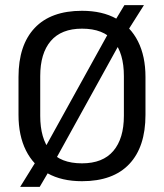

<svg xmlns="http://www.w3.org/2000/svg" viewBox="-20 -693 638 747"><path d="M299 12Q220 12 165 -18.8Q110 -49.5 81 -107.5Q52 -165.5 52 -246V-393.5Q52 -517.5 115 -584.2Q178 -651 299 -651Q378 -651 433 -620.2Q488 -589.5 517 -531.8Q546 -474 546 -393.5V-246Q546 -121.5 483 -54.8Q420 12 299 12ZM58.5 34 127 -76.5 145.5 -101 413.5 -585.5 422 -603.5 464 -673H540L472 -565.5L454.5 -540L188.5 -58.5L181.5 -46L134.5 34ZM299 -57.5Q380 -57.5 421 -105.8Q462 -154 462 -242.5V-397Q462 -485.5 422.2 -533.5Q382.5 -581.5 299 -581.5Q218.5 -581.5 177.5 -533.5Q136.5 -485.5 136.5 -397V-242.5Q136.5 -154 175.8 -105.8Q215 -57.5 299 -57.5Z"/></svg>

Font: Anek Latin Medium
Style: Regular
Weight: 400
Version: Version 1.003